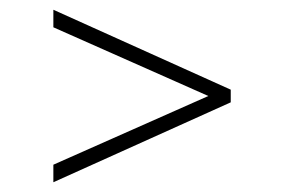

<svg xmlns="http://www.w3.org/2000/svg" viewBox="-20 -577 582 394"><path d="M89.5 -203V-239L407.5 -380L89.5 -521V-557L453.5 -393V-367Z"/></svg>

Font: Encode Sans Semi Expanded Thin
Style: Regular
Weight: 100
Width: 6
Designer: Multiple Designers
Foundry: Impallari Type
Version: Version 3.000; ttfautohint (v1.8.3) -l 8 -r 50 -G 200 -x 14 